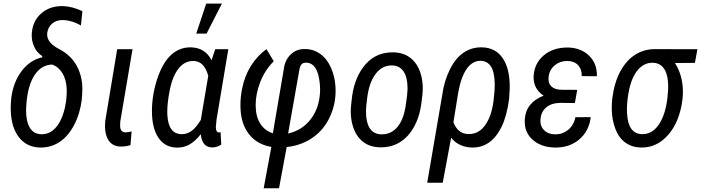

<svg xmlns="http://www.w3.org/2000/svg" viewBox="-20 -798 3841 1052"><path d="M126 -245.1 123.5 -210.4Q123 -200.7 123 -191.4Q123 -136.2 140.6 -103Q161.1 -64.5 204.1 -62.5Q206.5 -62.5 209 -62.5Q259.8 -62.5 294.9 -110.4Q331.1 -160.6 342.8 -249.5Q345.7 -277.8 345.7 -299.3Q345.7 -307.1 345.2 -314Q342.8 -362.3 322 -397Q301.3 -431.6 265.6 -444.3Q210 -442.9 173.8 -392.8Q137.7 -342.8 127.4 -255.4ZM154.3 -615.7Q159.2 -683.6 206.1 -724.6Q251.5 -764.6 320.3 -764.6Q321.8 -764.6 323.7 -764.6Q373.5 -763.7 431.6 -736.8L423.3 -658.2Q372.1 -688 321.8 -688Q320.3 -688 318.4 -688Q286.6 -687 265.1 -668.2Q243.7 -649.4 238.8 -618.2Q238.3 -613.3 238.3 -608.9Q238.3 -563.5 303.7 -529.3Q376 -492.2 407.7 -422.9Q424.8 -385.7 429.7 -342.8Q431.2 -328.6 431.2 -311.5Q431.2 -284.7 427.7 -249.5Q418 -173.3 385.3 -111.6Q352.5 -49.8 304.7 -19Q259.3 10.3 204.1 10.3Q201.7 10.3 198.7 10.3Q126.5 8.3 84.5 -44.9Q42.5 -98.1 39.1 -189.5Q38.6 -196.3 38.6 -205.1Q38.6 -227.1 41.5 -258.3Q51.8 -346.2 97.7 -407.5Q143.6 -468.8 210.9 -483.9L211.9 -490.2Q180.2 -511.2 166 -544.9Q153.8 -573.7 153.8 -605Q153.8 -610.4 154.3 -615.7Z M706.1 -528.3 639.2 -133.3 638.2 -113.8Q638.2 -111.3 638.2 -109.4Q638.2 -72.8 668 -72.8Q680.2 -72.8 701.2 -77.6L694.8 -2.9Q670.4 4.9 645 4.9Q642.1 4.9 639.2 4.9Q594.7 3.9 572.8 -32.2Q555.2 -61 555.2 -108.4Q555.2 -121.1 556.6 -134.8L622.1 -528.3Z M897 -168.5Q902.3 -64.5 974.1 -63Q975.6 -63 976.6 -63Q1025.4 -63 1063 -115.2L1081.1 -142.1L1080.6 -143.6L1121.1 -382.8Q1108.4 -425.8 1089.1 -444.1Q1069.8 -462.4 1043 -463.9Q1040.5 -463.9 1038.6 -463.9Q991.7 -463.9 959.5 -423.8Q925.3 -381.8 909.7 -302.2Q896.5 -234.9 896.5 -186Q896.5 -176.8 897 -168.5ZM1231 -528.3 1166.5 -143.1 1162.6 -103.5Q1162.6 -73.2 1178.2 -72.3L1188.5 -73.7L1192.4 -5.9Q1168.9 9.8 1143.1 9.8Q1087.4 9.8 1080.1 -62.5Q1048.3 -22.5 1016.6 -5.4Q986.8 10.7 952.6 10.7Q950.7 10.7 948.7 10.7Q884.3 9.8 848.4 -42.7Q812.5 -95.2 812.5 -190.4Q812.5 -276.4 841.3 -365.2Q870.6 -454.1 917.5 -497.1Q962.9 -538.6 1022.5 -538.6Q1024.4 -538.6 1026.4 -538.6Q1104.5 -536.6 1139.2 -467.8L1159.2 -528.3ZM1109.9 -778.3H1195.8L1111.8 -613.8H1055.2Z M1558.6 -66.4Q1636.7 -84 1684.1 -147Q1731.4 -210 1733.9 -301.8Q1733.9 -305.7 1733.9 -309.6Q1733.4 -345.7 1725.6 -380.9Q1716.8 -419.9 1697.3 -438.5Q1680.7 -454.6 1657.7 -454.6Q1653.8 -454.6 1649.4 -454.1Q1627.4 -451.7 1621.1 -420.4ZM1466.8 6.8Q1395.5 -4.9 1352.1 -53.5Q1308.6 -102.1 1299.8 -177.7Q1297.4 -199.7 1297.4 -222.2Q1297.4 -266.6 1306.6 -312.5Q1320.8 -382.8 1355.2 -437.5Q1389.6 -492.2 1439.9 -528.8L1480 -462.4Q1430.2 -413.1 1404.3 -344.2Q1380.9 -282.2 1380.9 -223.1Q1380.9 -216.3 1381.3 -210Q1382.8 -155.8 1407.2 -118.7Q1431.6 -81.5 1475.1 -67.9L1534.7 -417.5Q1541 -469.7 1573.2 -500Q1604.5 -529.8 1649.4 -529.3Q1650.9 -529.3 1652.3 -529.3Q1698.2 -528.8 1734.9 -502.4Q1771.5 -476.1 1793 -428Q1814.5 -379.9 1817.9 -325.7Q1818.8 -313.5 1818.8 -301.8Q1819.3 -232.4 1792 -168Q1760.7 -92.8 1697.8 -47.1Q1634.8 -1.5 1550.8 7.8L1508.8 233.4H1424.8Z M1992.2 -263.7 1986.8 -217.8 1985.4 -192.9Q1985.4 -189 1985.4 -185.1Q1985.4 -128.9 2004.4 -97.7Q2024.9 -64 2066.4 -62Q2069.3 -62 2071.8 -62Q2122.1 -62 2155.3 -99.6Q2190.9 -139.6 2203.1 -220.7L2210.4 -274.9L2212.9 -308.1Q2212.9 -312 2212.9 -315.4Q2212.9 -372.1 2192.9 -403.8Q2171.9 -437.5 2130.9 -439.5Q2128.4 -439.5 2126 -439.5Q2074.7 -439.5 2039.6 -395Q2002.9 -347.7 1992.2 -263.7ZM1904.3 -227.1 1909.7 -273.4Q1925.3 -381.3 1984.4 -447.3Q2042 -511.2 2129.9 -511.2Q2132.8 -511.2 2136.2 -511.2Q2193.8 -509.8 2231.4 -478.5Q2269 -447.8 2285.2 -393.6Q2296.4 -356.4 2296.4 -314Q2296.4 -294.4 2293.9 -273.9L2288.1 -226.6Q2272.5 -119.1 2213.9 -54.2Q2155.3 9.3 2067.4 9.3Q2064.5 9.3 2061.5 9.3Q2004.4 7.8 1966.8 -22.9Q1929.2 -53.7 1913.1 -107.9Q1901.9 -145 1901.9 -187Q1901.9 -206.5 1904.3 -227.1Z M2464.4 -128.4Q2488.3 -65.4 2544.4 -63.5Q2546.9 -63.5 2549.8 -63.5Q2601.6 -63.5 2636.2 -109.4Q2672.9 -158.2 2684.1 -245.1L2685.1 -255.4Q2690.9 -300.3 2690.9 -335.9Q2689.5 -404.3 2669.7 -434.1Q2649.9 -463.9 2614.3 -464.8Q2613.3 -464.8 2612.3 -464.8Q2568.8 -464.8 2537.6 -421.4Q2506.3 -377 2491.2 -293.5ZM2403.8 -281.7Q2413.6 -354 2444.6 -416.7Q2475.6 -479.5 2520.5 -509.8Q2563.5 -538.6 2615.7 -538.6Q2618.2 -538.6 2620.6 -538.6Q2695.3 -537.1 2734.9 -478.5Q2772.9 -422.4 2772.9 -322.8Q2772.9 -318.8 2772.9 -315.4L2769.5 -255.4Q2756.8 -161.1 2727.8 -102.5Q2698.7 -43.9 2657.7 -16.1Q2618.7 10.3 2570.8 10.3Q2568.4 10.3 2565.9 10.3Q2493.7 8.3 2451.7 -43L2405.8 203.1H2320.8Z M3049.3 -234.4Q3001 -233.4 2972.9 -209.7Q2944.8 -186 2941.4 -144.5Q2940.9 -139.2 2940.9 -134.3Q2940.9 -105.5 2960.4 -85.4Q2983.9 -62 3022 -62Q3023.4 -62 3024.9 -62Q3063 -62 3093.3 -86.9Q3124.5 -112.8 3132.8 -155.8L3216.8 -156.2Q3207.5 -79.1 3152.8 -33.2Q3100.1 10.7 3023.9 10.3Q3020.5 10.3 3017.6 10.3Q2942.9 8.3 2897 -33.7Q2855 -71.8 2855 -132.3Q2855 -138.2 2855.5 -144Q2860.8 -234.9 2958.5 -273.9Q2903.8 -310.1 2903.8 -374Q2903.8 -377.4 2903.8 -380.4Q2907.7 -451.7 2960.4 -495.6Q3011.2 -537.6 3087.9 -537.6Q3091.3 -537.6 3094.7 -537.6Q3164.6 -535.2 3208.5 -492.2Q3250.5 -450.7 3250.5 -386.2Q3250.5 -383.3 3250.5 -380.4L3167.5 -380.9Q3167.5 -382.3 3167.5 -384.3Q3167.5 -418.9 3147.9 -440.4Q3127.4 -462.9 3090.8 -463.9Q3089.4 -463.9 3087.4 -463.9Q3049.3 -463.9 3021 -441.4Q2991.7 -418 2986.3 -379.9Q2985.4 -373 2985.4 -366.7Q2984.9 -340.8 2999.5 -326.2Q3017.1 -307.6 3052.7 -306.2L3142.6 -305.7L3129.9 -233.4Z M3415.5 -178.7Q3420.9 -66.4 3495.6 -63Q3498 -63 3500.5 -63Q3552.7 -63 3587.9 -112.8Q3625 -165 3636.7 -259.3L3637.7 -270L3640.6 -305.2Q3641.1 -314.9 3641.1 -324.7Q3641.1 -381.8 3623 -414.1Q3602.1 -452.1 3558.6 -454.1Q3556.2 -454.1 3554.2 -454.1Q3510.3 -454.1 3477.5 -418Q3443.4 -379.9 3427.7 -309.1Q3415 -249.5 3415 -198.2Q3415 -188.5 3415.5 -178.7ZM3787.6 -453.6 3678.2 -452.6Q3721.7 -384.3 3721.7 -295.4Q3721.7 -274.4 3719.2 -252Q3703.6 -129.9 3640.6 -58.6Q3579.6 10.7 3496.1 10.3Q3493.2 10.3 3490.2 10.3Q3441.4 8.8 3405.8 -17.1Q3370.1 -43 3351.6 -92.3Q3333 -141.6 3332 -198.7Q3332 -203.1 3332 -207.5Q3332 -233.4 3334.5 -256.8Q3346.2 -348.1 3379.6 -408.4Q3413.1 -468.8 3461.2 -498.8Q3509.3 -528.8 3567.9 -528.8L3801.3 -528.3Z"/></svg>

Font: MAUL Condensed Italic
Style: Condenced Regular Italic
Weight: 400
Italic angle: -12°
Designer: MAUL
Version: Version 1.0; 2020; ttfautohint (v1.8.3)